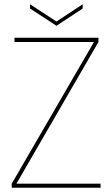

<svg xmlns="http://www.w3.org/2000/svg" viewBox="-20 -881 527 901"><path d="M442 -704V-684L57 -19H452V0H35V-19L421 -684H48V-704ZM245 -780 368 -861V-841L245 -760L121 -841V-861Z"/></svg>

Font: Poppins Thin
Style: Regular
Weight: 250
Designer: Ninad Kale (Devanagari), Jonny Pinhorn (Latin)
Foundry: Indian Type Foundry
Version: Version 3.200;PS 1.000;hotconv 16.6.54;makeotf.lib2.5.65590